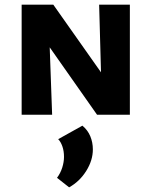

<svg xmlns="http://www.w3.org/2000/svg" viewBox="-20 -493 650 825"><path d="M73 0V-473H187L204 0ZM455 0H397L128 -383V-473H209L448 -134ZM538 -473V0H419L406 -473ZM277 312 225 271Q240 251 247.5 227Q255 203 255 181Q255 156 248 136Q241 116 230 105L334 47Q357 66 368 92.5Q379 119 379 149Q379 196 350.5 241.5Q322 287 277 312Z"/></svg>

Font: Ysabeau SC ExtraBold
Style: Regular
Weight: 800
Designer: Christian Thalmann (Catharsis Fonts)
Version: Version 2.001;gftools[0.9.30]; featfreeze: smcp